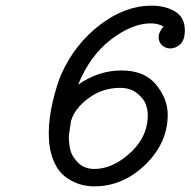

<svg xmlns="http://www.w3.org/2000/svg" viewBox="-20 -642 668 673"><path d="M150.9 -174.8Q150.9 -226.6 165 -286.4Q179.2 -346.2 195.8 -383.8Q242.7 -487.8 330.3 -554.9Q418 -622.1 511.2 -622.1Q561 -622.1 594.5 -601.1Q627.9 -580.1 627.9 -536.1Q627.9 -502 612.1 -487.1Q596.2 -472.2 577.1 -472.2Q560.1 -472.2 548.1 -483.2Q536.1 -494.1 536.1 -512Q536.1 -529.8 553.2 -548.8Q534.2 -560.1 508.8 -560.1Q442.9 -560.1 368.9 -503.4Q294.9 -446.8 253.9 -345.2Q324.7 -395 405.8 -395Q486.8 -395 527.3 -345Q567.9 -294.9 567.9 -240.2Q567.9 -141.1 489.5 -64.9Q411.1 11.2 310.1 11.2Q283.2 11.2 257.6 3.2Q231.9 -4.9 207 -23.9Q182.1 -43 166.5 -81.8Q150.9 -120.6 150.9 -174.8ZM221.2 -166Q221.2 -141.1 226.1 -118.2Q231 -95.2 252.9 -72.5Q274.9 -49.8 311 -49.8Q368.2 -49.8 423.8 -95.2Q498 -155.3 498 -238.8Q498 -255.9 491.5 -275.4Q484.9 -294.9 461.4 -314.5Q438 -334 400.9 -334Q338.9 -334 290 -297.6Q241.2 -261.2 229 -217.8Z"/></svg>

Font: CMU Typewriter Text Variable Width
Style: Italic
Weight: 500
Italic angle: -14.04°
Version: Version 0.7.0